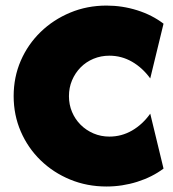

<svg xmlns="http://www.w3.org/2000/svg" viewBox="-20 -659 623 692"><path d="M363.9 13.2Q293.8 13.2 233 -11.8Q172.2 -36.8 126.4 -81.2Q80.6 -125.7 54.9 -185.1Q29.2 -244.4 29.2 -312.5Q29.2 -381.2 54.9 -440.3Q80.6 -499.3 126.4 -543.8Q172.2 -588.2 233 -613.5Q293.8 -638.9 363.9 -638.9Q420.8 -638.9 474.7 -621.9Q528.5 -604.9 569.4 -573.6L521.5 -376.4Q493.8 -414.6 455.9 -436.5Q418.1 -458.3 374.3 -458.3Q343.8 -458.3 317 -447.2Q290.3 -436.1 270.5 -416Q250.7 -395.8 239.6 -369.4Q228.5 -343.1 228.5 -312.5Q228.5 -281.9 239.6 -255.6Q250.7 -229.2 270.5 -209.4Q290.3 -189.6 317 -178.1Q343.8 -166.7 374.3 -166.7Q418.1 -166.7 455.9 -188.5Q493.8 -210.4 521.5 -249.3L569.4 -51.4Q528.5 -20.8 474.7 -3.8Q420.8 13.2 363.9 13.2Z"/></svg>

Font: Afacad Flux Black
Style: Regular
Weight: 900
Designer: Kristian Moeller
Foundry: Dicotype
Version: Version 1.100